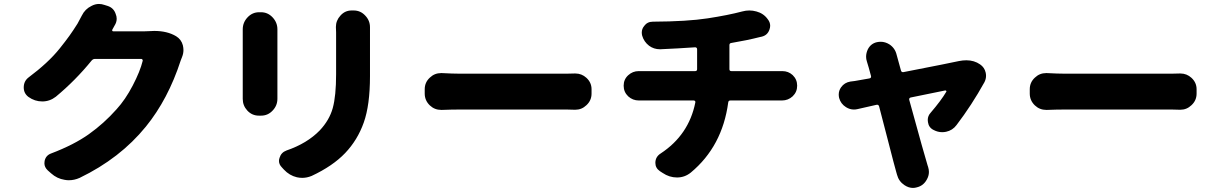

<svg xmlns="http://www.w3.org/2000/svg" viewBox="-20 -838 6040 952"><path d="M720.7 -683.6Q733.4 -684.6 745.1 -684.6Q809.6 -684.6 853.5 -658.2Q878.9 -642.6 886.7 -613.3Q889.6 -600.6 889.6 -589.8Q889.6 -572.3 882.8 -555.7Q878.9 -546.9 876 -538.1Q813.5 -345.7 703.1 -210Q575.2 -52.7 375 43.9Q348.6 55.7 321.3 55.7Q311.5 55.7 300.8 53.7Q262.7 47.9 233.4 21.5L216.8 6.8Q200.2 -8.8 200.2 -28.3Q200.2 -34.2 201.2 -40Q207 -67.4 233.4 -77.1Q346.7 -120.1 420.9 -172.9Q495.1 -225.6 557.6 -295.9Q601.6 -343.8 638.2 -414.1Q674.8 -484.4 687.5 -536.1Q688.5 -540 686 -543Q683.6 -545.9 680.7 -545.9H451.2Q441.4 -545.9 434.6 -538.1Q353.5 -438.5 256.8 -358.4Q226.6 -335 189.5 -335Q152.3 -335 121.1 -357.4Q97.7 -375 97.7 -404.3Q97.7 -436.5 123 -455.1Q168.9 -489.3 208 -525.4Q247.1 -561.5 276.4 -598.1Q305.7 -634.8 324.2 -660.6Q342.8 -686.5 364.3 -720.7Q374 -737.3 385.7 -760.7Q401.4 -793 433.6 -808.6Q452.1 -818.4 470.7 -818.4Q484.4 -818.4 498 -813.5L513.7 -808.6Q543.9 -798.8 553.7 -768.6Q558.6 -756.8 558.6 -745.1Q558.6 -727.5 547.9 -710.9Q543 -702.1 537.1 -691.4Q535.2 -688.5 536.6 -685.5Q538.1 -682.6 542 -682.6H693.4Q706.1 -682.6 720.7 -683.6Z M1183.6 -692.4Q1183.6 -726.6 1207.5 -752Q1231.4 -777.3 1264.6 -777.3H1274.4Q1307.6 -777.3 1331.5 -752Q1355.5 -726.6 1355.5 -692.4V-358.4V-348.6Q1355.5 -314.5 1332 -290Q1308.6 -264.6 1274.4 -264.6H1263.7Q1229.5 -264.6 1206.1 -290Q1183.6 -314.5 1183.6 -347.7V-359.4ZM1645.5 -704.1Q1645.5 -736.3 1668 -760.7Q1690.4 -786.1 1723.6 -786.1H1733.4Q1767.6 -786.1 1791 -760.7Q1814.5 -736.3 1814.5 -703.1Q1814.5 -702.1 1814.5 -701.2Q1814.5 -689.5 1814.5 -677.7V-460Q1814.5 -317.4 1783.7 -230.5Q1752.9 -143.6 1691.4 -79.1Q1629.9 -14.6 1525.4 34.2Q1502 43.9 1478.5 43.9Q1465.8 43.9 1452.1 41Q1415 32.2 1387.7 2.9L1377.9 -7.8Q1363.3 -22.5 1363.3 -40Q1363.3 -47.9 1366.2 -55.7Q1374 -82 1400.4 -91.8Q1502.9 -127 1565.4 -191.4Q1613.3 -242.2 1629.9 -302.2Q1646.5 -362.3 1646.5 -470.7V-677.7Z M2170.9 -293Q2168.9 -293 2168 -293Q2134.8 -293 2111.3 -315.4Q2085.9 -339.8 2085.9 -374V-395.5Q2085.9 -429.7 2111.3 -453.1Q2134.8 -475.6 2167 -475.6Q2168.9 -475.6 2170.9 -475.6Q2225.6 -472.7 2258.8 -472.7H2790Q2807.6 -472.7 2828.1 -473.6Q2830.1 -473.6 2833 -473.6Q2864.3 -473.6 2887.7 -452.1Q2913.1 -428.7 2913.1 -395.5V-374Q2913.1 -339.8 2887.7 -316.4Q2864.3 -293.9 2833 -293.9Q2830.1 -293.9 2828.1 -293.9Q2805.7 -294.9 2790 -294.9H2258.8Q2219.7 -294.9 2170.9 -293Z M3596.7 -495.1Q3596.7 -485.4 3606.4 -485.4H3835.9Q3842.8 -485.4 3855.5 -485.4Q3857.4 -485.4 3859.4 -485.4Q3888.7 -485.4 3910.2 -465.8Q3932.6 -444.3 3932.6 -413.1Q3932.6 -381.8 3910.2 -360.4Q3887.7 -339.8 3857.4 -339.8Q3856.4 -339.8 3855.5 -339.8Q3846.7 -339.8 3838.9 -339.8H3601.6Q3591.8 -339.8 3590.8 -330.1Q3561.5 -112.3 3405.3 17.6Q3375 42 3336.9 42Q3298.8 42 3265.6 19.5L3252 10.7Q3229.5 -4.9 3229.5 -30.3Q3229.5 -60.5 3255.9 -77.1Q3395.5 -168.9 3427.7 -330.1Q3428.7 -334 3426.3 -336.9Q3423.8 -339.8 3419.9 -339.8H3168Q3159.2 -339.8 3149.4 -339.8Q3148.4 -339.8 3147.5 -339.8Q3117.2 -339.8 3094.7 -360.4Q3072.3 -381.8 3072.3 -413.1Q3072.3 -444.3 3094.7 -464.8Q3117.2 -485.4 3146.5 -485.4Q3147.5 -485.4 3149.4 -485.4Q3158.2 -485.4 3167 -485.4H3426.8Q3436.5 -485.4 3436.5 -495.1V-593.8Q3436.5 -598.6 3433.6 -601.1Q3430.7 -603.5 3426.8 -603.5Q3343.8 -597.7 3254.9 -593.8Q3252.9 -593.8 3252 -593.8Q3221.7 -593.8 3198.2 -611.3Q3172.9 -630.9 3164.1 -661.1Q3162.1 -668.9 3162.1 -676.8Q3162.1 -694.3 3173.8 -709Q3189.5 -730.5 3216.8 -730.5Q3387.7 -731.4 3489.3 -747.1Q3590.8 -762.7 3660.2 -781.2Q3677.7 -786.1 3695.3 -786.1Q3712.9 -786.1 3730.5 -781.2Q3766.6 -771.5 3787.1 -742.2Q3798.8 -727.5 3798.8 -710Q3798.8 -701.2 3794.9 -690.4Q3785.2 -663.1 3756.8 -656.2Q3752 -655.3 3748 -654.3Q3682.6 -637.7 3606.4 -625Q3596.7 -624 3596.7 -614.3Z M4722.7 -217.8Q4703.1 -191.4 4670.9 -184.6Q4661.1 -182.6 4651.4 -182.6Q4629.9 -182.6 4609.4 -193.4Q4585 -205.1 4581.1 -232.4Q4580.1 -237.3 4580.1 -243.2Q4580.1 -263.7 4594.7 -279.3Q4646.5 -339.8 4671.9 -382.8Q4673.8 -384.8 4671.9 -387.2Q4669.9 -389.6 4667 -389.6Q4622.1 -380.9 4495.1 -354.5Q4486.3 -351.6 4488.3 -342.8Q4566.4 -58.6 4579.1 -18.6Q4580.1 -14.6 4582 -9.8Q4585.9 2.9 4585.9 14.6Q4585.9 34.2 4575.2 52.7Q4558.6 83 4526.4 90.8Q4516.6 93.8 4506.8 93.8Q4485.4 93.8 4464.8 80.1Q4436.5 61.5 4427.7 28.3Q4425.8 21.5 4423.8 14.6Q4415 -15.6 4384.3 -135.7Q4353.5 -255.9 4338.9 -310.5Q4335.9 -320.3 4326.2 -318.4Q4270.5 -305.7 4231.4 -296.9Q4222.7 -294.9 4213.9 -294.9Q4193.4 -294.9 4174.8 -306.6Q4148.4 -323.2 4140.6 -352.5Q4138.7 -361.3 4138.7 -369.1Q4138.7 -388.7 4150.4 -405.3Q4167 -428.7 4196.3 -433.6Q4207 -434.6 4218.8 -436.5Q4243.2 -440.4 4291 -449.2Q4300.8 -451.2 4298.8 -460.9Q4287.1 -505.9 4278.3 -533.2Q4274.4 -544.9 4274.4 -556.6Q4274.4 -575.2 4283.2 -593.8Q4297.9 -622.1 4328.1 -628.9Q4337.9 -630.9 4346.7 -630.9Q4369.1 -630.9 4389.6 -618.2Q4418 -599.6 4425.8 -566.4Q4425.8 -566.4 4425.8 -566.4L4447.3 -488.3Q4450.2 -478.5 4460 -480.5Q4700.2 -527.3 4734.4 -535.2Q4753.9 -539.1 4771.5 -539.1Q4810.5 -539.1 4839.8 -518.6Q4861.3 -503.9 4867.2 -478.5Q4869.1 -470.7 4869.1 -461.9Q4869.1 -446.3 4861.3 -430.7Q4797.9 -316.4 4722.7 -217.8Z M5170.9 -293Q5168.9 -293 5168 -293Q5134.8 -293 5111.3 -315.4Q5085.9 -339.8 5085.9 -374V-395.5Q5085.9 -429.7 5111.3 -453.1Q5134.8 -475.6 5167 -475.6Q5168.9 -475.6 5170.9 -475.6Q5225.6 -472.7 5258.8 -472.7H5790Q5807.6 -472.7 5828.1 -473.6Q5830.1 -473.6 5833 -473.6Q5864.3 -473.6 5887.7 -452.1Q5913.1 -428.7 5913.1 -395.5V-374Q5913.1 -339.8 5887.7 -316.4Q5864.3 -293.9 5833 -293.9Q5830.1 -293.9 5828.1 -293.9Q5805.7 -294.9 5790 -294.9H5258.8Q5219.7 -294.9 5170.9 -293Z"/></svg>

Font: Gen Jyuu GothicX Heavy
Style: Bold
Weight: 900
Designer: [Source Han Sans]
Ryoko NISHIZUKA  (kana & ideographs); Paul D. Hunt (Latin, Greek & Cyrillic); Wenlong ZHANG  (bopomofo
Version: Version 1.002.20150607